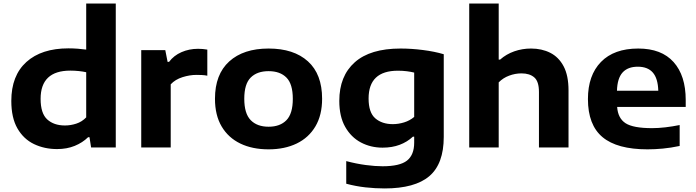

<svg xmlns="http://www.w3.org/2000/svg" viewBox="-20 -828 3906 1078"><path d="M300.5 9Q229.5 9 171 -19Q112.5 -47 78 -106.8Q43.5 -166.5 43.5 -261.5Q43.5 -403.5 128.2 -480Q213 -556.5 364.5 -556.5Q391 -556.5 416.8 -554.5Q442.5 -552.5 464 -549.5V-808H630V0H491.5L482.5 -57.5H474.5Q443.5 -27 399.5 -9Q355.5 9 300.5 9ZM344.5 -123.5Q376.5 -123.5 408.2 -133.8Q440 -144 464 -169V-422.5Q446 -426.5 422.8 -429Q399.5 -431.5 375 -431.5Q208 -431.5 208 -273Q208 -191.5 245.2 -157.5Q282.5 -123.5 344.5 -123.5Z M773 0V-546.5H908L921 -480.5H929Q956 -516.5 999 -535.2Q1042 -554 1092 -554Q1118.5 -554 1144 -549.5V-403Q1129.5 -406 1113.2 -406.8Q1097 -407.5 1082.5 -407.5Q1045.5 -407.5 1004.8 -394.8Q964 -382 938.5 -354.5V0Z M1488 10.5Q1397 10.5 1329.5 -22Q1262 -54.5 1224.5 -117.8Q1187 -181 1187 -273.5Q1187 -410.5 1267 -483Q1347 -555.5 1488 -555.5Q1629.5 -555.5 1709 -483.5Q1788.5 -411.5 1788.5 -273.5Q1788.5 -182 1751 -118.5Q1713.5 -55 1645.8 -22.2Q1578 10.5 1488 10.5ZM1488 -116.5Q1552.5 -116.5 1588.2 -153.2Q1624 -190 1624 -273Q1624 -356.5 1588.2 -392.5Q1552.5 -428.5 1488 -428.5Q1423.5 -428.5 1387.5 -392.5Q1351.5 -356.5 1351.5 -273.5Q1351.5 -190.5 1387.5 -153.5Q1423.5 -116.5 1488 -116.5Z M2139.5 230Q2087 230 2032.5 224Q1978 218 1924 203.5V76.5Q1980.5 91.5 2033.2 98.5Q2086 105.5 2128 105.5Q2224.5 105.5 2265 73.8Q2305.5 42 2305.5 -27.5V-60.5H2298Q2266.5 -31 2224 -15Q2181.5 1 2128 1Q2061.5 1 2006.2 -28.2Q1951 -57.5 1918 -115.8Q1885 -174 1885 -261.5Q1885 -401 1971.8 -478.2Q2058.5 -555.5 2229 -555.5Q2289.5 -555.5 2354.5 -547.2Q2419.5 -539 2471.5 -523.5V-59.5Q2471.5 92 2390.5 161Q2309.5 230 2139.5 230ZM2185.5 -131Q2217 -131 2248.8 -140.8Q2280.5 -150.5 2305.5 -171.5V-420.5Q2287.5 -425 2264.2 -428Q2241 -431 2214 -431Q2049.5 -431 2049.5 -275Q2049.5 -196 2087.2 -163.5Q2125 -131 2185.5 -131Z M2614.5 0V-808H2780V-493.5H2788Q2822.5 -524 2867.5 -539.8Q2912.5 -555.5 2961.5 -555.5Q3022 -555.5 3069.5 -531.5Q3117 -507.5 3144.5 -455.8Q3172 -404 3172 -320.5V0H3006V-311.5Q3006 -370.5 2980 -393.2Q2954 -416 2908 -416Q2872.5 -416 2838.5 -403.2Q2804.5 -390.5 2780 -365.5V0Z M3615.5 10.5Q3445 10.5 3363 -58Q3281 -126.5 3281 -272Q3281 -405 3354.2 -480.2Q3427.5 -555.5 3563.5 -555.5Q3694 -555.5 3762 -479.5Q3830 -403.5 3830 -266.5V-227.5H3445Q3449.5 -164 3492.2 -136.2Q3535 -108.5 3641 -108.5Q3676 -108.5 3716.5 -113.2Q3757 -118 3796 -126V-8.5Q3746.5 2 3701.8 6.2Q3657 10.5 3615.5 10.5ZM3561 -453.5Q3505 -453.5 3475.5 -421Q3446 -388.5 3444 -318.5H3676Q3674 -388 3645.2 -420.8Q3616.5 -453.5 3561 -453.5Z"/></svg>

Font: Encode Sans Expanded
Style: Bold
Weight: 700
Width: 7
Designer: Multiple Designers
Foundry: Impallari Type
Version: Version 3.000; ttfautohint (v1.8.3) -l 8 -r 50 -G 200 -x 14 